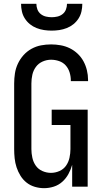

<svg xmlns="http://www.w3.org/2000/svg" viewBox="-20 -975 540 1003"><path d="M210 8Q186 8 162 1Q138 -6 119 -21Q100 -36 87 -57Q74 -78 66.5 -101Q59 -124 56.5 -148Q54 -172 54 -196V-539Q54 -565 58 -591.5Q62 -618 73.5 -642.5Q85 -667 103 -687Q121 -707 144.5 -720Q168 -733 194 -738Q220 -743 247 -743Q272 -743 297 -738.5Q322 -734 344.5 -723Q367 -712 385.5 -694.5Q404 -677 416 -655Q428 -633 434 -608Q440 -583 440 -558V-551H350V-555Q350 -576 343.5 -597Q337 -618 323 -633.5Q309 -649 288.5 -656Q268 -663 247 -663Q224 -663 202.5 -653.5Q181 -644 167.5 -625.5Q154 -607 149 -584.5Q144 -562 144 -539V-196Q144 -174 149 -151Q154 -128 167 -109.5Q180 -91 201.5 -81.5Q223 -72 246 -72Q269 -72 290.5 -81.5Q312 -91 325 -109.5Q338 -128 343 -151Q348 -174 348 -196V-322H250V-402H438V0H357V-114Q350 -89 337.5 -66Q325 -43 305.5 -25.5Q286 -8 261 0Q236 8 210 8ZM250 -815Q230 -815 210 -818Q190 -821 171 -828.5Q152 -836 136.5 -848.5Q121 -861 110 -878Q99 -895 94.5 -915Q90 -935 90 -955H170Q170 -940 175.5 -925.5Q181 -911 193 -901.5Q205 -892 220 -888.5Q235 -885 250 -885Q265 -885 280 -888.5Q295 -892 307 -901.5Q319 -911 324.5 -925.5Q330 -940 330 -955H410Q410 -935 405.5 -915Q401 -895 390 -878Q379 -861 363.5 -848.5Q348 -836 329 -828.5Q310 -821 290 -818Q270 -815 250 -815Z"/></svg>

Font: Iosevka Bendy Medium
Style: Regular
Weight: 500
Monospace: yes
Designer: Belleve Invis
Foundry: Belleve Invis
Version: Version 30.1.2